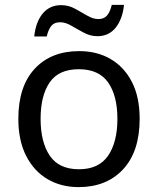

<svg xmlns="http://www.w3.org/2000/svg" viewBox="-20 -755 645 785"><path d="M551 -269Q551 -136 483.5 -63Q416 10 301 10Q230 10 174.5 -22.5Q119 -55 87 -117.5Q55 -180 55 -269Q55 -402 122 -474Q189 -546 304 -546Q377 -546 432.5 -513.5Q488 -481 519.5 -419.5Q551 -358 551 -269ZM146 -269Q146 -174 183.5 -118.5Q221 -63 303 -63Q384 -63 422 -118.5Q460 -174 460 -269Q460 -364 422 -418Q384 -472 302 -472Q220 -472 183 -418Q146 -364 146 -269ZM120 -606Q126 -665 154.5 -699.5Q183 -734 230 -734Q260 -734 286.5 -719.5Q313 -705 337 -691Q361 -677 382 -677Q405 -677 417.5 -691.5Q430 -706 437 -735H487Q481 -677 453 -642Q425 -607 378 -607Q350 -607 323.5 -621Q297 -635 272.5 -649.5Q248 -664 226 -664Q202 -664 190 -649.5Q178 -635 171 -606Z"/></svg>

Font: Noto Sans Linear A
Style: Regular
Weight: 400
Designer: Monotype Design Team
Foundry: Monotype Imaging Inc.
Version: Version 2.002; ttfautohint (v1.8.4.7-5d5b)